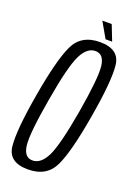

<svg xmlns="http://www.w3.org/2000/svg" viewBox="-136 -748 571 808"><g transform="rotate(20 150.0 -344.0)"><path d="M96.5 4Q10 4 2.5 -65Q-5 -134 23.5 -299.5Q52 -466 83.8 -534.8Q115.5 -603.5 200 -603.5Q286.5 -603.5 294 -534.2Q301.5 -465 273 -299.5Q245 -133 213 -64.5Q181 4 96.5 4ZM102 -38Q139.5 -38 164.8 -89.2Q190 -140.5 217.5 -299.5Q244.5 -458 238.5 -509.8Q232.5 -561.5 194.5 -561.5Q157 -561.5 131.8 -510Q106.5 -458.5 79.5 -299.5Q52 -141 58.2 -89.5Q64.5 -38 102 -38ZM217 -622.5 177.5 -691.5H219.5L246.5 -622.5Z"/></g></svg>

Font: Anybody Condensed Light
Style: Italic
Weight: 300
Width: 3
Italic angle: -10°
Designer: Tyler Finck
Foundry: Etcetera Type Company
Version: Version 1.010; ttfautohint (v1.8.3) -l 8 -r 50 -G 200 -x 14 